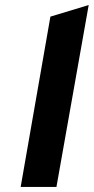

<svg xmlns="http://www.w3.org/2000/svg" viewBox="-20 -742 372 762"><path d="M180 -676 332 -722 204 0H62Z"/></svg>

Font: Overpass Heavy
Style: Italic
Weight: 900
Italic angle: -10°
Designer: Delve Withrington, Dave Bailey
Foundry: Delve Fonts
Version: Version 3.000;DELV;Overpass